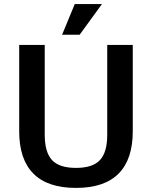

<svg xmlns="http://www.w3.org/2000/svg" viewBox="-20 -910 744 940"><path d="M74 -267V-690H199V-250Q199 -165 234.5 -126.5Q270 -88 352 -88Q434 -88 469.5 -126.5Q505 -165 505 -250V-690H630V-267Q630 -130 560.5 -60Q491 10 352 10Q213 10 143.5 -60Q74 -130 74 -267ZM346 -890H479L370 -740H284Z"/></svg>

Font: Mozilla Text BETA SemiBold
Style: Regular
Weight: 600
Designer: Studio DRAMA
Foundry: Studio DRAMA
Version: Version 0.100